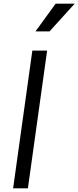

<svg xmlns="http://www.w3.org/2000/svg" viewBox="-20 -1019 424 1039"><path d="M51 0H131L235 -745H155ZM172 -849H248L384 -999H281Z"/></svg>

Font: Mluvka
Style: Italic
Weight: 400
Italic angle: -8°
Designer: Modified by Jiří Krblich, Original typeface by Gumpita Rahayu
Foundry: Gumpita Rahayu & Jiří Krblich
Version: Version 2.000;Glyphs 3.1.1 (3134)